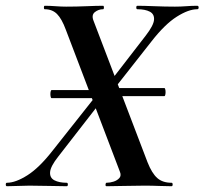

<svg xmlns="http://www.w3.org/2000/svg" viewBox="-56 -645 708 665"><path d="M311 -340H513Q516 -340 517 -333Q518 -326 517 -319Q516 -312 513 -312H311ZM311 -305H123Q120 -305 119 -312Q118 -319 119 -326Q120 -333 123 -333H311ZM313 0Q309 0 309.5 -6Q310 -12 313 -12Q325 -12 337.5 -16Q350 -20 357.5 -28.5Q365 -37 359 -51L172 -542Q158 -580 141.5 -596.5Q125 -613 99 -613Q96 -613 96 -619Q96 -625 99 -625Q117 -625 136.5 -623.5Q156 -622 173 -622Q209 -622 244 -623.5Q279 -625 301 -625Q304 -625 304 -619Q304 -613 301 -613Q285 -613 272.5 -603Q260 -593 268 -573L455 -83Q470 -45 488.5 -28.5Q507 -12 538 -12Q542 -12 542 -6Q542 0 538 0Q518 0 494.5 -1Q471 -2 444 -2Q411 -2 373 -1Q335 0 313 0ZM-32 0Q-36 0 -36 -6Q-36 -12 -32 -12Q-2 -12 39 -38Q80 -64 126 -123L274 -310L292 -291L146 -103Q119 -69 117.5 -49Q116 -29 132.5 -20.5Q149 -12 175 -12Q179 -12 179 -6Q179 0 175 0Q153 0 116 -1Q79 -2 46 -2Q26 -2 6.5 -1Q-13 0 -32 0ZM322 -315 303 -333 449 -522Q476 -557 477.5 -576.5Q479 -596 463 -604.5Q447 -613 420 -613Q416 -613 416 -619Q416 -625 420 -625Q442 -625 479 -623.5Q516 -622 550 -622Q570 -622 589 -623.5Q608 -625 627 -625Q632 -625 632 -619Q632 -613 627 -613Q597 -613 556 -587Q515 -561 469 -502Z"/></svg>

Font: Cormorant
Style: Bold Italic
Weight: 700
Italic angle: -10°
Designer: Christian Thalmann (Catharsis Fonts)
Foundry: Catharsis Fonts
Version: Version 4.000